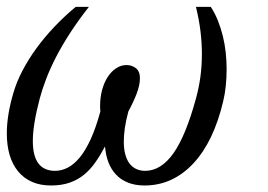

<svg xmlns="http://www.w3.org/2000/svg" viewBox="-28 -539 795 569"><path d="M269.5 -209Q269 -212.9 268.8 -216.8Q268.6 -220.7 268.6 -224.6Q268.6 -249.5 274.4 -271.7Q280.3 -293.9 290.8 -310.3Q301.3 -326.7 315.7 -336.4Q330.1 -346.2 347.2 -346.2Q362.8 -346.2 374.8 -336.9Q386.7 -327.6 386.7 -307.1Q386.7 -286.6 376.7 -260.7Q366.7 -234.9 352.5 -209Q345.2 -182.1 342 -159.9Q338.9 -137.7 338.9 -119.6Q338.9 -96.2 343.8 -79.6Q348.6 -63 357.2 -52.7Q365.7 -42.5 377.2 -37.6Q388.7 -32.7 401.9 -32.7Q449.2 -32.7 486.1 -85Q522.9 -137.2 552.7 -247.1Q561 -276.9 565.7 -309.8Q570.3 -342.8 570.3 -379.4Q570.3 -411.6 566.2 -446Q562 -480.5 552.7 -518.6H596.7Q608.9 -500 617.7 -478Q626.5 -456.1 632.3 -432.4Q638.2 -408.7 640.9 -383.8Q643.6 -358.9 643.6 -334Q643.6 -308.6 641.1 -284.4Q638.7 -260.3 633.3 -238.3Q619.6 -180.2 597.7 -134Q575.7 -87.9 545.9 -55.7Q516.1 -23.4 479.5 -6.3Q442.9 10.7 400.4 10.7Q372.6 10.7 351.3 2.2Q330.1 -6.3 315.7 -21.7Q301.3 -37.1 293.2 -58.3Q285.2 -79.6 283.2 -105Q269.5 -79.1 254.4 -57.6Q239.3 -36.1 220.7 -21Q202.1 -5.9 178.2 2.4Q154.3 10.7 123 10.7Q91.3 10.7 66.9 0Q42.5 -10.7 25.9 -30.8Q9.3 -50.8 0.7 -79.3Q-7.8 -107.9 -7.8 -143.6Q-7.8 -197.8 11.7 -263.7Q21 -295.9 38.3 -329.1Q55.7 -362.3 79.3 -395Q103 -427.7 132.6 -459Q162.1 -490.2 196.3 -518.6H235.4Q203.1 -477.5 179.2 -440.4Q155.3 -403.3 137.9 -369.6Q120.6 -335.9 108.9 -305.4Q97.2 -274.9 89.8 -247.1Q69.3 -169.4 69.3 -121.6Q69.3 -75.7 86.2 -54.2Q103 -32.7 135.3 -32.7Q154.3 -32.7 172.9 -42.2Q191.4 -51.8 208.5 -72.5Q225.6 -93.3 241 -127Q256.3 -160.6 269.5 -209Z"/></svg>

Font: Arian AMU Serif
Style: Italic
Weight: 400
Italic angle: -15°
Designer: Ruben Hakobyan (Tarumian)
Foundry: Ruben Hakobyan (Tarumian)
Version: Version 1.002